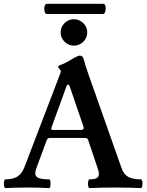

<svg xmlns="http://www.w3.org/2000/svg" viewBox="-24 -964 757 987"><path d="M-3.9 -19.5Q-3.9 -28.8 -2 -35.4Q0 -42 3.9 -42Q42 -42 65.2 -56.2Q88.4 -70.3 102.1 -106L283.2 -579.1Q289.1 -594.7 289.1 -597.7Q289.1 -601.1 281.7 -609.4Q274.9 -616.2 274.9 -619.1Q274.9 -627 291.5 -631.8Q307.1 -636.7 342.3 -657.7Q376 -678.2 386.2 -678.2Q402.3 -678.2 407.7 -655.3Q412.6 -632.8 433.1 -575.2L601.1 -99.1Q611.8 -67.9 635 -54.9Q658.2 -42 700.2 -42Q704.1 -42 706.3 -35.4Q708.5 -28.8 708.5 -19.5Q708.5 -10.3 706.3 -3.7Q704.1 2.9 700.2 2.9Q634.3 0 568.4 0Q502 0 436 2.9Q432.6 2.9 430.4 -3.9Q428.2 -10.7 428.2 -19.5Q428.2 -28.3 430.4 -35.2Q432.6 -42 436 -42Q461.9 -42 473.1 -48.3Q484.4 -54.7 484.4 -69.3Q484.4 -80.1 478 -99.1L429.2 -244.1Q425.8 -254.9 413.1 -254.9H230Q220.2 -254.9 215.3 -241.2L162.6 -98.1Q157.2 -83 157.2 -73.2Q157.2 -56.2 174.1 -49.1Q190.9 -42 229 -42Q232.4 -42 234.1 -35.4Q235.8 -28.8 235.8 -19.5Q235.8 -10.3 234.1 -3.7Q232.4 2.9 229 2.9Q172.4 0 116.7 0Q60.5 0 3.9 2.9Q0 2.9 -2 -3.7Q-3.9 -10.3 -3.9 -19.5ZM392.1 -295.9Q406.2 -295.9 406.2 -307.1Q406.2 -310.5 404.8 -314L334 -521Q332.5 -525.4 330.8 -527.1Q329.1 -528.8 326.2 -528.8Q320.8 -528.8 317.9 -521L241.2 -310.1Q239.3 -304.2 239.3 -301.8Q239.3 -299.3 241.7 -297.6Q244.1 -295.9 249 -295.9ZM287.6 -797.4Q287.6 -815.4 296.9 -831.1Q306.2 -846.7 321.8 -856Q337.4 -865.2 355.5 -865.2Q373 -865.2 388.9 -856.4Q404.8 -847.7 414.6 -832Q424.3 -816.4 424.3 -797.4Q424.3 -778.8 415 -763.2Q405.8 -747.6 389.9 -738.5Q374 -729.5 355.5 -729.5Q337.4 -729.5 321.8 -738.8Q306.2 -748 296.9 -763.7Q287.6 -779.3 287.6 -797.4ZM216.8 -892.1Q210.4 -892.1 207 -899.9Q203.6 -907.7 203.6 -918.9Q203.6 -929.2 207 -936.8Q210.4 -944.3 216.8 -944.3H506.8Q513.2 -944.3 516.4 -937.3Q519.5 -930.2 519.5 -920.4Q519.5 -909.2 515.6 -900.6Q511.7 -892.1 504.9 -892.1Z"/></svg>

Font: JuniusX
Style: Bold
Weight: 700
Designer: Peter S. Baker
Foundry: Briery Creek Software
Version: Version 1.004